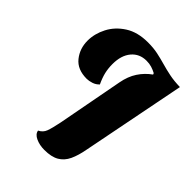

<svg xmlns="http://www.w3.org/2000/svg" viewBox="-210 -808 933 933"><g transform="rotate(45 257.0 -341.0)"><path d="M264 22Q231 22 205 10Q179 -2 176 -23Q199 -34 207.5 -57Q216 -80 226 -129L290 -468Q299 -517 322 -552Q345 -587 379 -611L376 -618Q361 -626 345 -631Q329 -636 309 -636Q261 -636 232 -601.5Q203 -567 203 -507Q203 -478 209 -452Q215 -426 230 -394Q217 -380 198.5 -374Q180 -368 165 -368Q101 -368 69 -408Q37 -448 37 -502Q37 -550 61 -596.5Q85 -643 132.5 -673.5Q180 -704 251 -704Q289 -704 319.5 -697.5Q350 -691 379.5 -682.5Q409 -674 441 -667.5Q473 -661 514 -660L409 -127Q400 -77 384.5 -44Q369 -11 340.5 5.5Q312 22 264 22Z"/></g></svg>

Font: Sansita Swashed
Style: Bold
Weight: 700
Designer: Pablo Cosgaya
Foundry: Omnibus-Type
Version: Version 1.003; ttfautohint (v1.8.3)